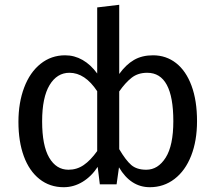

<svg xmlns="http://www.w3.org/2000/svg" viewBox="-20 -770 900 802"><path d="M803 -264Q803 -182 778.5 -119.5Q754 -57 709 -22.5Q664 12 606 12Q526 12 477 -71L467 0H397L388 -73Q362 -33 325 -10.5Q288 12 246 12Q188 12 145 -22Q102 -56 79.5 -117.5Q57 -179 57 -261Q57 -341 81 -404.5Q105 -468 149.5 -503.5Q194 -539 252 -539Q291 -539 325 -519.5Q359 -500 386 -463V-739L478 -750V-461Q506 -500 539.5 -519.5Q573 -539 619 -539Q674 -539 715.5 -506.5Q757 -474 780 -412Q803 -350 803 -264ZM386 -139V-389Q335 -466 270 -466Q218 -466 187 -414.5Q156 -363 156 -263Q156 -162 185.5 -111.5Q215 -61 266 -61Q301 -61 329.5 -80.5Q358 -100 386 -139ZM704 -264Q704 -466 595 -466Q556 -466 529.5 -445Q503 -424 478 -388V-147Q505 -101 528 -81Q551 -61 591 -61Q640 -61 672 -111.5Q704 -162 704 -264Z"/></svg>

Font: FiraGOUPP
Style: Medium
Weight: 400
Designer: bBox Type
Foundry: bBox Type GmbH
Version: Version 1.001